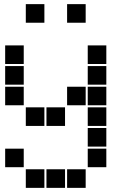

<svg xmlns="http://www.w3.org/2000/svg" viewBox="-20 -715 640 930"><path d="M106 -695Q105 -695 105 -695Q105 -695 105 -694V-606Q105 -605 105 -605Q105 -605 106 -605H194Q195 -605 195 -605Q195 -605 195 -606V-694Q195 -695 195 -695Q195 -695 194 -695ZM306 -695Q305 -695 305 -695Q305 -695 305 -694V-606Q305 -605 305 -605Q305 -605 306 -605H394Q395 -605 395 -605Q395 -605 395 -606V-694Q395 -695 395 -695Q395 -695 394 -695ZM6 -495Q5 -495 5 -495Q5 -495 5 -494V-406Q5 -405 5 -405Q5 -405 6 -405H94Q95 -405 95 -405Q95 -405 95 -406V-494Q95 -495 95 -495Q95 -495 94 -495ZM406 -495Q405 -495 405 -495Q405 -495 405 -494V-406Q405 -405 405 -405Q405 -405 406 -405H494Q495 -405 495 -405Q495 -405 495 -406V-494Q495 -495 495 -495Q495 -495 494 -495ZM6 -395Q5 -395 5 -395Q5 -395 5 -394V-306Q5 -305 5 -305Q5 -305 6 -305H94Q95 -305 95 -305Q95 -305 95 -306V-394Q95 -395 95 -395Q95 -395 94 -395ZM406 -395Q405 -395 405 -395Q405 -395 405 -394V-306Q405 -305 405 -305Q405 -305 406 -305H494Q495 -305 495 -305Q495 -305 495 -306V-394Q495 -395 495 -395Q495 -395 494 -395ZM6 -295Q5 -295 5 -295Q5 -295 5 -294V-206Q5 -205 5 -205Q5 -205 6 -205H94Q95 -205 95 -205Q95 -205 95 -206V-294Q95 -295 95 -295Q95 -295 94 -295ZM306 -295Q305 -295 305 -295Q305 -295 305 -294V-206Q305 -205 305 -205Q305 -205 306 -205H394Q395 -205 395 -205Q395 -205 395 -206V-294Q395 -295 395 -295Q395 -295 394 -295ZM406 -295Q405 -295 405 -295Q405 -295 405 -294V-206Q405 -205 405 -205Q405 -205 406 -205H494Q495 -205 495 -205Q495 -205 495 -206V-294Q495 -295 495 -295Q495 -295 494 -295ZM106 -195Q105 -195 105 -195Q105 -195 105 -194V-106Q105 -105 105 -105Q105 -105 106 -105H194Q195 -105 195 -105Q195 -105 195 -106V-194Q195 -195 195 -195Q195 -195 194 -195ZM206 -195Q205 -195 205 -195Q205 -195 205 -194V-106Q205 -105 205 -105Q205 -105 206 -105H294Q295 -105 295 -105Q295 -105 295 -106V-194Q295 -195 295 -195Q295 -195 294 -195ZM406 -195Q405 -195 405 -195Q405 -195 405 -194V-106Q405 -105 405 -105Q405 -105 406 -105H494Q495 -105 495 -105Q495 -105 495 -106V-194Q495 -195 495 -195Q495 -195 494 -195ZM406 -95Q405 -95 405 -95Q405 -95 405 -94V-6Q405 -5 405 -5Q405 -5 406 -5H494Q495 -5 495 -5Q495 -5 495 -6V-94Q495 -95 495 -95Q495 -95 494 -95ZM6 5Q5 5 5 5Q5 5 5 6V94Q5 95 5 95Q5 95 6 95H94Q95 95 95 95Q95 95 95 94V6Q95 5 95 5Q95 5 94 5ZM406 5Q405 5 405 5Q405 5 405 6V94Q405 95 405 95Q405 95 406 95H494Q495 95 495 95Q495 95 495 94V6Q495 5 495 5Q495 5 494 5ZM106 105Q105 105 105 105Q105 105 105 106V194Q105 195 105 195Q105 195 106 195H194Q195 195 195 195Q195 195 195 194V106Q195 105 195 105Q195 105 194 105ZM206 105Q205 105 205 105Q205 105 205 106V194Q205 195 205 195Q205 195 206 195H294Q295 195 295 195Q295 195 295 194V106Q295 105 295 105Q295 105 294 105ZM306 105Q305 105 305 105Q305 105 305 106V194Q305 195 305 195Q305 195 306 195H394Q395 195 395 195Q395 195 395 194V106Q395 105 395 105Q395 105 394 105Z"/></svg>

Font: Doto Black
Style: Regular
Weight: 900
Version: Version 1.000